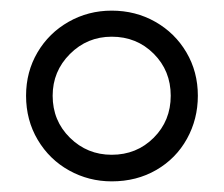

<svg xmlns="http://www.w3.org/2000/svg" viewBox="-20 -828 421 361"><path d="M29 -648Q29 -693 50.5 -729.5Q72 -766 109 -787Q146 -808 190 -808Q235 -808 272 -787Q309 -766 330.5 -729.5Q352 -693 352 -648Q352 -604 331.5 -567Q311 -530 274 -508.5Q237 -487 190 -487Q147 -487 110 -507.5Q73 -528 51 -565Q29 -602 29 -648ZM190 -537Q237 -537 269 -569Q301 -601 301 -648Q301 -695 269 -727Q237 -759 190 -759Q144 -759 111.5 -726.5Q79 -694 79 -648Q79 -601 111.5 -569Q144 -537 190 -537Z"/></svg>

Font: Barlow GEO
Style: Regular
Weight: 400
Designer: Jeremy Tribby
Foundry: Tribby Type
Version: Version 1.408